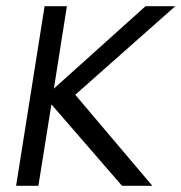

<svg xmlns="http://www.w3.org/2000/svg" viewBox="-20 -600 586 620"><path d="M32 0H104L146 -263L374 0H472L223 -294L546 -580H450L154 -314L196 -580H124Z"/></svg>

Font: Charger Pro
Style: NarObl
Weight: 400
Designer: Jasper
Foundry: Cannot Into Space Fonts
Version: Version 1.09